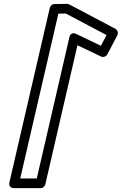

<svg xmlns="http://www.w3.org/2000/svg" viewBox="-20 -949 630 994"><path d="M53.2 25H190.2C202.1 25 212.2 16.1 214.6 5.6L380.9 -714.7L502.7 -656.6C515 -650.7 529.7 -656.3 535.6 -667.5L587.5 -766.3C594.1 -778.9 588 -794.3 577 -800.1L338.4 -926.1C334.7 -928.1 330.3 -929.1 326.3 -929L261.8 -928C250 -927.8 240.2 -918.6 237.9 -908.6L28.9 -5.6C27.5 0.3 23.8 25 53.2 25ZM84.7 -25 282.2 -878.3 320.7 -878.9 531.6 -767.5 502.5 -712 374.3 -773.3C348.1 -785.8 340.6 -762.5 339.2 -756.3L170.4 -25Z"/></svg>

Font: Stormning Aesir
Style: Regular
Weight: 400
Designer: Robert Jablonski, Mew Too
Foundry: Cannot Into Space Fonts
Version: Version 0.90